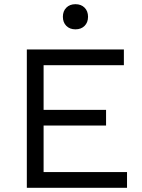

<svg xmlns="http://www.w3.org/2000/svg" viewBox="-20 -896 678 916"><path d="M296.5 -859.5Q313 -876 340 -876Q367 -876 383.5 -859.5Q400 -843 400 -816Q400 -789 383.5 -772.5Q367 -756 340 -756Q313 -756 296.5 -772.5Q280 -789 280 -816Q280 -843 296.5 -859.5ZM108 0V-660H571V-585H188V-372H486V-297H188V-75H586V0Z"/></svg>

Font: Elaine Sans
Style: Regular
Weight: 400
Designer: Wei Huang
Foundry: Wei Huang
Version: Version 2.001;December 24, 2019;FontCreator 12.0.0.2547 64-b